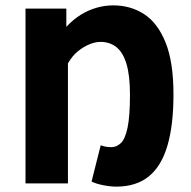

<svg xmlns="http://www.w3.org/2000/svg" viewBox="-20 -683 711 715"><path d="M413 12Q391 12 363.5 6.5Q336 1 321 -7L355 -142Q363 -139 372.5 -137Q382 -135 395 -135Q414 -135 430 -150Q446 -165 455 -207.5Q464 -250 464 -331Q464 -402 451 -445Q438 -488 413.5 -507.5Q389 -527 354 -527Q335 -527 313 -518Q291 -509 270 -492Q249 -475 233 -447V0H75V-651H227V-583Q252 -610 280 -627.5Q308 -645 339 -654Q370 -663 402 -663Q466 -663 516.5 -630.5Q567 -598 596.5 -525Q626 -452 626 -331Q626 -217 603.5 -140.5Q581 -64 534 -26Q487 12 413 12Z"/></svg>

Font: Mada ExtraBold
Style: Regular
Weight: 800
Designer: Khaled Hosny
Version: Version 1.5